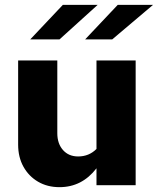

<svg xmlns="http://www.w3.org/2000/svg" viewBox="-20 -766 653 794"><path d="M226 8Q176 8 137.5 -14.5Q99 -37 77 -76.5Q55 -116 55 -168V-516H217V-215Q217 -172 240.5 -145.5Q264 -119 303 -119Q348 -119 379 -150V-516H541V0H379V-70Q319 8 226 8ZM105 -603 240 -746H384L226 -603ZM332 -603 467 -746H613L444 -603Z"/></svg>

Font: Red Hat Mono
Style: Bold
Weight: 700
Monospace: yes
Designer: Pentagram, MCKL
Foundry: Pentagram, MCKL
Version: Version 1.023; ttfautohint (v1.8.3)